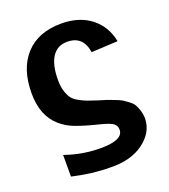

<svg xmlns="http://www.w3.org/2000/svg" viewBox="-136 -636 829 942"><g transform="rotate(-20 278.0 -165.0)"><path d="M384 49Q384 28 368.5 16.5Q353 5 311 -6Q229 -26 182 -44Q141 -59 108 -88Q39 -149 39 -265Q39 -394 105.5 -466Q172 -538 292 -538Q385 -538 446 -491Q507 -444 523 -362L385 -355Q372 -444 289 -444Q237 -444 210 -402.5Q183 -361 183 -282Q183 -249 190.5 -225Q198 -201 208.5 -186Q219 -171 241.5 -158.5Q264 -146 281.5 -139.5Q299 -133 333 -122Q364 -113 374 -109.5Q384 -106 410.5 -96Q437 -86 447.5 -79.5Q458 -73 475.5 -60Q493 -47 500.5 -33.5Q508 -20 514 -0.5Q520 19 520 42Q518 113 451.5 162Q385 211 277 208Q184 208 81 184V71Q171 103 267 103Q384 103 384 49Z"/></g></svg>

Font: Libra Sans
Style: Bold
Weight: 700
Foundry: Context Ltd
Version: Version 1.000